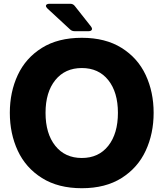

<svg xmlns="http://www.w3.org/2000/svg" viewBox="-20 -979 866 1016"><path d="M32 -382Q32 -492 74 -582Q116 -672 201.5 -725.5Q287 -779 413 -779Q538 -779 623.5 -725.5Q709 -672 751 -582Q793 -492 793 -382Q793 -272 751 -181.5Q709 -91 623.5 -37Q538 17 413 17Q288 17 202 -37Q116 -91 74 -181.5Q32 -272 32 -382ZM604 -382Q604 -491 553 -555Q502 -619 413 -619Q324 -619 272.5 -555Q221 -491 221 -382Q221 -272 272.5 -207.5Q324 -143 413 -143Q502 -143 553 -207.5Q604 -272 604 -382ZM374 -814Q360 -814 350 -824L231 -934Q223 -942 223 -948Q223 -953 228 -956Q233 -959 241 -959H352Q367 -959 376 -947L462 -838Q467 -831 467 -826Q467 -821 462.5 -817.5Q458 -814 450 -814Z"/></svg>

Font: Open Sauce Two Black
Style: Regular
Weight: 900
Designer: Alfredo Marco Pradil
Foundry: Creative Sauce Fz LLC
Version: Version 1.477